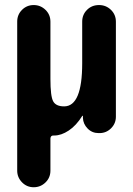

<svg xmlns="http://www.w3.org/2000/svg" viewBox="-20 -540 540 779"><path d="M381.8 -519.5Q410.2 -519.5 430.2 -500Q450.2 -480.5 450.2 -452.1V-66.4Q450.2 -39.1 430.7 -19.5Q411.1 0 383.8 0H379.9Q353.5 0 335.4 -18.6Q317.4 -37.1 316.4 -61.5V-69.3Q316.4 -70.3 315.4 -70.3Q313.5 -70.3 313.5 -69.3Q289.1 -30.3 258.8 -10.3Q228.5 9.8 200.2 9.8H196.3Q185.5 9.8 184.6 21.5V152.3Q184.6 180.7 164.6 200.2Q144.5 219.7 116.7 219.7Q88.9 219.7 69.3 199.7Q49.8 179.7 49.8 152.3V-452.1Q49.8 -480.5 69.3 -500Q88.9 -519.5 116.7 -519.5Q144.5 -519.5 164.6 -500Q184.6 -480.5 184.6 -452.1V-219.7Q184.6 -149.4 195.8 -128.9Q207 -108.4 240.2 -108.4Q313.5 -108.4 313.5 -283.2V-452.1Q313.5 -480.5 333 -500Q352.5 -519.5 381.8 -519.5Z"/></svg>

Font: Rounded-X Mgen+ 1m bold
Style: Bold
Weight: 700
Designer: [Source Han Sans]
Ryoko NISHIZUKA  (kana & ideographs); Paul D. Hunt (Latin, Greek & Cyrillic); Wenlong ZHANG  (bopomofo
Version: Version 1.059.20150602